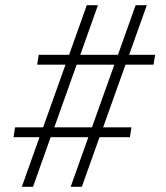

<svg xmlns="http://www.w3.org/2000/svg" viewBox="-20 -737 640 739"><path d="M64 -18 132 -209H32L38 -247H146L232 -488H123L129 -526H246L314 -717H357L289 -526H434L502 -717H545L477 -526H577L571 -488H463L377 -247H486L480 -209H363L295 -18H252L320 -209H175L107 -18ZM189 -247H334L420 -488H275Z"/></svg>

Font: Iosevka SS04 XLt Ex
Style: Italic
Weight: 200
Width: 7
Italic angle: -9°
Monospace: yes
Designer: Belleve Invis
Foundry: Belleve Invis
Version: Version 19.0.0; ttfautohint (v1.8.4)